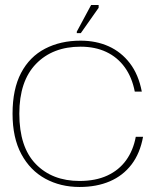

<svg xmlns="http://www.w3.org/2000/svg" viewBox="-20 -735 630 765"><path d="M297 10Q221 10 160.5 -23Q100 -56 65 -121Q30 -186 30 -282Q30 -380 64 -444.5Q98 -509 159.5 -541Q221 -573 301 -573Q363 -573 413 -550.5Q463 -528 497.5 -483Q532 -438 545 -370H517Q506 -427 477 -467Q448 -507 403.5 -528Q359 -549 301 -549Q190 -549 123.5 -480.5Q57 -412 57 -282Q57 -149 122.5 -81.5Q188 -14 297 -14Q361 -14 407.5 -35.5Q454 -57 482.5 -96.5Q511 -136 521 -190H550Q538 -124 504 -79.5Q470 -35 417.5 -12.5Q365 10 297 10ZM302 -603H286V-609L343 -715H373V-704Z"/></svg>

Font: Darker Grotesque Light
Style: Regular
Weight: 300
Designer: Gabriel Lam
Foundry: TypeRant
Version: Version 1.000;gftools[0.9.28]